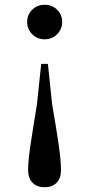

<svg xmlns="http://www.w3.org/2000/svg" viewBox="-20 -563 375 806"><path d="M167 -543Q199 -543 220 -522Q241 -501 241 -471Q241 -441 220 -419.5Q199 -398 167 -398Q136 -398 115 -419.5Q94 -441 94 -471Q94 -501 115 -522Q136 -543 167 -543ZM167 223Q136 223 117 204.5Q98 186 98 151Q98 113 107.5 49Q117 -15 135 -124L153 -295H181L199 -124Q218 -15 227 49Q236 113 236 151Q236 186 217.5 204.5Q199 223 167 223Z"/></svg>

Font: Noto Serif JP ExtraLight SemiBold
Style: Regular
Weight: 600
Version: Version 2.003-H1;hotconv 1.1.1;makeotfexe 2.6.0